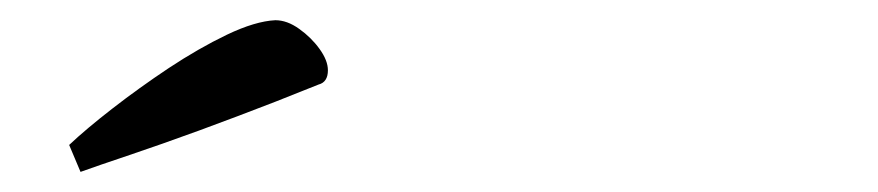

<svg xmlns="http://www.w3.org/2000/svg" viewBox="-20 -630 873 191"><path d="M60.1 -459 48.8 -485.8Q65.4 -501.5 91.8 -522Q118.2 -542.5 147.9 -562.3Q177.7 -582 205.8 -595.5Q233.9 -608.9 253.9 -609.9Q265.6 -609.9 277.6 -601.3Q289.6 -592.8 297.9 -581.3Q306.2 -569.8 306.2 -560.1Q306.2 -548.3 296.9 -545.9L253.9 -528.8Q216.3 -514.2 178.2 -500.2Q140.1 -486.3 108.9 -475.8Q77.6 -465.3 60.1 -459Z"/></svg>

Font: Norican
Style: Regular
Weight: 400
Designer: Vernon Adams
Foundry: Vernon Adams
Version: Version 1.100; ttfautohint (v1.8.4.7-5d5b);gftools[0.9.33]